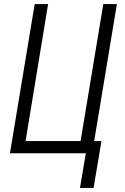

<svg xmlns="http://www.w3.org/2000/svg" viewBox="-20 -755 616 946"><path d="M374 171H441L480 -60H444L556 -735H489L377 -60H106L217 -735H151L29 0H403Z"/></svg>

Font: Iosevka Sparkle Light Oblique
Style: Regular
Weight: 300
Italic angle: -9°
Designer: Belleve Invis
Foundry: Belleve Invis
Version: Version 4.5.0; ttfautohint (v1.8.3)